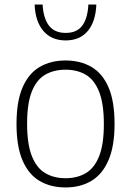

<svg xmlns="http://www.w3.org/2000/svg" viewBox="-20 -814 576 843"><path d="M267.5 9Q203 9 154.5 -19.2Q106 -47.5 79.2 -109Q52.5 -170.5 52.5 -270Q52.5 -369 79.2 -430.5Q106 -492 154.5 -520.2Q203 -548.5 267.5 -548.5Q332.5 -548.5 381 -520.5Q429.5 -492.5 456.2 -431.2Q483 -370 483 -270Q483 -171.5 456 -109.8Q429 -48 380.8 -19.5Q332.5 9 267.5 9ZM267.5 -31.5Q319 -31.5 356.8 -53.8Q394.5 -76 415.2 -128Q436 -180 436 -269Q436 -359 415.2 -411.2Q394.5 -463.5 356.8 -485.8Q319 -508 267.5 -508Q216.5 -508 178.5 -486Q140.5 -464 119.8 -412.2Q99 -360.5 99 -271.5Q99 -181.5 119.8 -129Q140.5 -76.5 178.5 -54Q216.5 -31.5 267.5 -31.5ZM268.5 -636.5Q206 -636.5 170.5 -678Q135 -719.5 132 -794H167Q170.5 -733.5 195 -701.5Q219.5 -669.5 268.5 -669.5Q317.5 -669.5 341.2 -701.5Q365 -733.5 368 -794H403Q400 -719 365.2 -677.8Q330.5 -636.5 268.5 -636.5Z"/></svg>

Font: Encode Sans XLt
Style: Regular
Weight: 200
Designer: Multiple Designers
Foundry: Impallari Type
Version: Version 3.002; ttfautohint (v1.8.3) -l 8 -r 50 -G 200 -x 14 